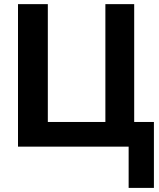

<svg xmlns="http://www.w3.org/2000/svg" viewBox="-20 -708 770 927"><path d="M601.1 199.2V0H66.9V-688H210.9V-119.1H488.8V-688H627.9V-119.1H723.1V199.2Z"/></svg>

Font: Liberation Sans
Style: Bold
Weight: 700
Designer: Steve Matteson
Foundry: Ascender Corporation
Version: Version 2.1.5